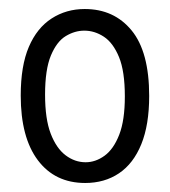

<svg xmlns="http://www.w3.org/2000/svg" viewBox="-20 -689 377 426"><path d="M169 -283Q102 -283 64 -333.5Q26 -384 26 -477Q26 -543 44 -585Q62 -627 94.5 -648Q127 -669 168 -669Q233 -669 272 -621.5Q311 -574 311 -476Q311 -412 293.5 -369Q276 -326 244 -304.5Q212 -283 169 -283ZM170 -329Q192 -329 212 -343.5Q232 -358 244.5 -390Q257 -422 257 -475Q257 -531 244 -562.5Q231 -594 210.5 -607.5Q190 -621 167 -621Q146 -621 126 -609Q106 -597 93 -566Q80 -535 80 -479Q80 -425 92.5 -392.5Q105 -360 125.5 -344.5Q146 -329 170 -329Z"/></svg>

Font: Bricolage Grotesque SemiCondensed ExtraLight
Style: Regular
Weight: 250
Width: 4
Designer: Mathieu Triay
Foundry: Atelier Triay
Version: Version 1.000;gftools[0.9.30]